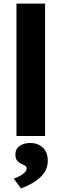

<svg xmlns="http://www.w3.org/2000/svg" viewBox="-20 -760 344 1073"><path d="M72 0V-740H232V0ZM97 293 57 238Q70 234 87 225.5Q104 217 116.5 205.5Q129 194 129 181Q129 173 123 168Q117 163 105 158Q84 149 75 137Q66 125 66 104Q66 72 90 55.5Q114 39 150 39Q191 39 219 64.5Q247 90 247 139Q247 191 206.5 229.5Q166 268 97 293Z"/></svg>

Font: Lexend Deca
Style: Bold
Weight: 700
Designer: Bonnie Shaver-Troup, Thomas Jockin
Foundry: Lexend
Version: Version 1.008; ttfautohint (v1.8.4.7-5d5b)